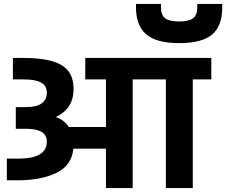

<svg xmlns="http://www.w3.org/2000/svg" viewBox="-20 -964 1159 984"><path d="M15 0ZM1063 -557H968V0H830V-557H755H660V0H523V-202H356Q348 -116 269 -78Q190 -40 73 -40H15V-151H73Q220 -151 220 -238Q220 -271 194 -287.5Q168 -304 112 -304H61V-415H113Q168 -415 194 -434.5Q220 -454 220 -489Q220 -525 190.5 -541Q161 -557 103 -557H46V-667H103Q233 -667 295 -630.5Q357 -594 357 -509Q357 -458 335 -422.5Q313 -387 266 -364Q309 -350 333 -313H523V-557H417V-667H755H1063ZM677 -925V-944H805V-925Q805 -886 827 -870Q849 -854 898 -854Q947 -854 969 -870Q991 -886 991 -925V-944H1119V-925Q1119 -831 1067 -787Q1015 -743 898 -743Q782 -743 729.5 -788Q677 -833 677 -925Z"/></svg>

Font: Biryani ExtraBold
Style: Regular
Weight: 800
Designer: Dan Reynolds and Mathieu Reguer
Foundry: Dan Reynolds and Mathieu Reguer
Version: Version 1.004; ttfautohint (v1.1) -l 5 -r 5 -G 72 -x 0 -D la